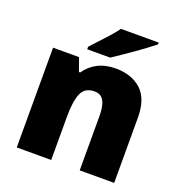

<svg xmlns="http://www.w3.org/2000/svg" viewBox="-136 -883 943 1000"><g transform="rotate(20 335.0 -383.0)"><path d="M412 -563Q498 -563 552 -515Q606 -467 606 -360V0H415V-302Q415 -357 399 -385Q383 -413 348 -413Q294 -413 275.5 -369Q257 -325 257 -242V0H66V-553H210L236 -480H243Q269 -519 311.5 -541Q354 -563 412 -563ZM574 -756Q556 -742 529 -721.5Q502 -701 471 -679.5Q440 -658 411.5 -638.5Q383 -619 363 -606H236V-620Q253 -639 277 -664.5Q301 -690 325 -717Q349 -744 365 -766H574Z"/></g></svg>

Font: Noto Sans Gujarati UI Black
Style: Regular
Weight: 900
Designer: Jelle Bosma - Monotype Design Team, Universal Thirst
Foundry: Monotype Imaging Inc.
Version: Version 2.106; ttfautohint (v1.8.4.7-5d5b)